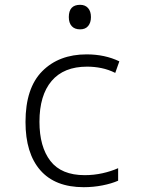

<svg xmlns="http://www.w3.org/2000/svg" viewBox="-20 -768 603 798"><path d="M328 10Q209 10 147.5 -60.5Q86 -131 86 -261Q86 -402 155.5 -472Q225 -542 340 -542Q416 -542 476 -513L459 -465Q431 -479 401.5 -485Q372 -491 342 -491Q245 -491 194.5 -431.5Q144 -372 144 -262Q144 -158 189.5 -99Q235 -40 332 -40Q370 -40 406 -48Q442 -56 471 -69V-17Q444 -5 406 2.5Q368 10 328 10ZM313 -646Q290 -646 278 -659.5Q266 -673 266 -697Q266 -748 313 -748Q334 -748 346 -734.5Q358 -721 358 -697Q358 -674 346.5 -660Q335 -646 313 -646Z"/></svg>

Font: Noto Sans Mono SemiCondensed Light
Style: Regular
Weight: 300
Width: 4
Designer: Monotype Design Team
Foundry: Monotype Imaging Inc.
Version: Version 2.014; ttfautohint (v1.8.4.7-5d5b)